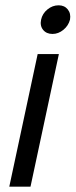

<svg xmlns="http://www.w3.org/2000/svg" viewBox="-20 -704 285 724"><path d="M178 -576Q155 -576 142.5 -591.5Q130 -607 135 -630Q140 -653 159 -668.5Q178 -684 201 -684Q223 -684 235.5 -668.5Q248 -653 244 -630Q238 -607 219 -591.5Q200 -576 178 -576ZM15 0 122 -500H202L95 0Z"/></svg>

Font: Epunda Sans
Style: Italic
Weight: 400
Italic angle: -12.0243°
Designer: Simon Atzbach
Foundry: typofactur
Version: Version 2.204; ttfautohint (v1.8.4.7-5d5b)